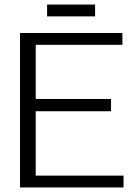

<svg xmlns="http://www.w3.org/2000/svg" viewBox="-20 -824 570 844"><path d="M187 -752V-804H398V-752ZM523 0H68V-679H518V-627H137V-389H468V-335H137V-52H523Z"/></svg>

Font: Pavanam
Style: Regular
Weight: 400
Designer: Tharique Azeez
Foundry: Tharique Azeez
Version: Version 1.86; ttfautohint (v1.3) -l 8 -r 50 -G 200 -x 14 -D 